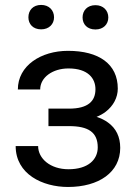

<svg xmlns="http://www.w3.org/2000/svg" viewBox="-20 -742 549 772"><path d="M174.8 -305.2V-234.9H257.8C335.4 -234.9 373 -210 373 -149.4C373 -100.1 334 -61.5 255.4 -61.5C182.1 -61.5 133.3 -104.5 133.3 -154.8H43C43 -41.5 151.4 9.8 253.4 9.8C377.4 9.8 463.4 -49.3 463.4 -147.5C463.4 -191.9 446.8 -226.1 414.1 -249.5C401.4 -258.8 386.2 -266.6 368.2 -272C382.3 -277.8 394.5 -284.7 404.8 -292.5C436 -316.4 453.6 -350.1 453.6 -385.7C453.6 -484.9 377.4 -537.6 253.4 -537.6C144.5 -537.6 51.8 -478 51.8 -382.3H141.6C141.6 -431.2 191.9 -466.8 255.4 -466.8C334 -466.8 363.8 -426.8 363.8 -383.3C363.8 -336.4 335.4 -305.2 257.8 -305.2ZM94.2 -672.4C94.2 -645 112.8 -624 145.5 -624C177.2 -624 197.3 -645 197.3 -672.4C197.3 -700.7 177.2 -722.2 145.5 -722.2C112.8 -722.2 94.2 -700.7 94.2 -672.4ZM312 -671.9C312 -644 331.1 -623.5 363.8 -623.5C395.5 -623.5 415.5 -644 415.5 -671.9C415.5 -699.7 395.5 -721.2 363.8 -721.2C331.1 -721.2 312 -699.7 312 -671.9Z"/></svg>

Font: Bert Sans
Style: Regular
Weight: 400
Designer: Christian Robertson (Google), Cristiano Sobral
Foundry: Google, Cristiano Sobral
Version: Version 3.101